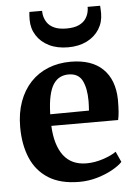

<svg xmlns="http://www.w3.org/2000/svg" viewBox="-57 -859 645 915"><g transform="rotate(-5 266.0 -402.0)"><path d="M286 11Q196 11 138.8 -25Q81.5 -61 54.2 -125.2Q27 -189.5 27 -273.5Q27 -341 46.5 -394.8Q66 -448.5 101.2 -486Q136.5 -523.5 185.2 -543.2Q234 -563 293 -563Q393.5 -563 447 -511Q500.5 -459 502.5 -364Q502.5 -331 500.8 -307.2Q499 -283.5 495 -266.5H175.5Q177.5 -221 188 -185.2Q198.5 -149.5 217.2 -124.5Q236 -99.5 263.5 -86.8Q291 -74 327.5 -74Q367 -74 407.5 -87.5Q448 -101 470 -117L493 -66.5Q477.5 -49.5 445.5 -31.5Q413.5 -13.5 371.8 -1.2Q330 11 286 11ZM175 -322 360.5 -323.5Q361 -334.5 361.8 -346Q362.5 -357.5 362.5 -368.5Q362.5 -430 344 -466.8Q325.5 -503.5 278 -503.5Q256.5 -503.5 238.2 -494.8Q220 -486 206.2 -465.8Q192.5 -445.5 184.5 -410.2Q176.5 -375 175 -322ZM288.5 -632.5Q236 -632.5 197.5 -651.5Q159 -670.5 137.8 -703.8Q116.5 -737 116.5 -779Q116.5 -788.5 117 -799Q117.5 -809.5 118.5 -816.5H179.5Q179.5 -812 179.8 -807.2Q180 -802.5 181 -797Q184.5 -777.5 195.8 -760.5Q207 -743.5 229.5 -733Q252 -722.5 288.5 -722.5Q325 -722.5 347.5 -733Q370 -743.5 381.2 -760.5Q392.5 -777.5 395.5 -796.5Q396.5 -802 397 -807Q397.5 -812 397 -816.5H457Q457.5 -809.5 458 -799.2Q458.5 -789 458.5 -780Q458.5 -737.5 437.2 -704Q416 -670.5 377.8 -651.5Q339.5 -632.5 288.5 -632.5Z"/></g></svg>

Font: Merriweather 36pt
Style: Bold
Weight: 700
Designer: Eben Sorkin
Foundry: Eben Sorkin
Version: Version 2.100